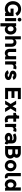

<svg xmlns="http://www.w3.org/2000/svg" viewBox="3891 -4682 1004 8827"><g transform="rotate(90 4393.5 -268.0)"><path d="M374 -388.7V-252H563V-216.3C528.3 -158.7 470.7 -123.5 394 -123.5C265.6 -123.5 187 -223.1 187 -361.3C187 -499.5 265.6 -599.1 394 -599.1C485.8 -599.1 550.3 -548.8 580.1 -470.2L713.4 -546.9C655.3 -662.6 540 -735.8 394 -735.8C180.2 -735.8 32.7 -579.1 32.7 -361.3C32.7 -143.6 180.2 13.2 394 13.2C473.6 13.2 527.8 -8.8 570.8 -46.9V0H717.3V-388.7Z M795.9 -663.6C795.9 -615.7 834 -577.6 881.8 -577.6C929.7 -577.6 967.8 -615.7 967.8 -663.6C967.8 -711.4 929.7 -749.5 881.8 -749.5C834 -749.5 795.9 -711.4 795.9 -663.6ZM808.6 0H955.1V-507.8H808.6Z M1192.9 -58.6C1210 -32.2 1256.8 13.2 1325.7 13.2C1475.6 13.2 1567.9 -99.1 1567.9 -253.9C1567.9 -408.7 1475.6 -521 1325.7 -521C1256.8 -521 1201.7 -476.1 1188 -449.2V-507.8H1046.4V214.8H1192.9ZM1190.9 -257.3C1190.9 -336.9 1232.9 -390.6 1304.7 -390.6C1378.4 -390.6 1421.4 -333.5 1421.4 -253.9C1421.4 -174.3 1378.4 -117.2 1304.7 -117.2C1231 -117.2 1190.9 -177.2 1190.9 -257.3Z M1984.9 0H2131.3V-279.3C2131.3 -435.5 2056.2 -521 1926.3 -521C1857.4 -521 1812.5 -482.9 1787.6 -449.2V-722.7H1646V0H1792.5V-279.3C1792.5 -350.6 1816.9 -390.6 1888.7 -390.6C1960.4 -390.6 1984.9 -350.6 1984.9 -279.3Z M2368.7 -507.8H2222.2V-228.5C2222.2 -72.3 2297.4 13.2 2427.2 13.2C2496.1 13.2 2541 -24.9 2566.4 -58.6C2566.4 -29.3 2576.7 0 2576.7 0H2718.3C2718.3 0 2707.5 -32.2 2707.5 -82V-507.8H2561V-228.5C2561 -157.2 2536.6 -117.2 2464.8 -117.2C2393.1 -117.2 2368.7 -157.2 2368.7 -228.5Z M3126.5 -363.3 3168.9 -503.9C3142.6 -515.1 3112.8 -521 3078.6 -521C3009.8 -521 2964.4 -482.9 2939 -449.2V-507.8H2798.3V0H2944.8V-279.3C2944.8 -350.6 2969.2 -390.6 3041 -390.6C3079.6 -390.6 3106.9 -381.3 3126.5 -363.3Z M3434.6 -521C3307.6 -521 3227.5 -450.2 3227.5 -356.4C3227.5 -262.7 3305.2 -224.1 3434.6 -195.8C3477.5 -186.5 3512.7 -176.3 3512.7 -151.9C3512.7 -127.4 3488.3 -117.2 3434.6 -117.2C3380.9 -117.2 3356.4 -142.6 3351.6 -171.4L3211.4 -127.4C3233.4 -45.4 3319.3 13.2 3434.6 13.2C3562 13.2 3659.2 -42 3659.2 -151.9C3659.2 -261.7 3567.9 -285.6 3434.6 -314.9C3391.6 -324.2 3374 -336.9 3374 -356.4C3374 -376 3390.1 -390.6 3434.6 -390.6C3488.8 -390.6 3505.4 -365.7 3510.7 -340.3L3648.9 -383.8C3627.9 -458 3561.5 -521 3434.6 -521Z M4481.9 -429.7H4175.3V-585.9H4534.2V-722.7H4020.5V0H4534.2V-136.7H4175.3V-293H4481.9Z M4759.8 -253.9 4603 0H4773.9L4865.2 -167.5L4959 0H5129.4L4972.2 -253.9L5129.4 -507.8H4959L4866.2 -341.8L4772.5 -507.8H4603Z M5203.6 -502H5168.5V-377.4H5284.7V-191.9C5284.7 -68.4 5351.1 13.2 5501 13.2C5549.3 13.2 5587.4 1.5 5613.3 -9.3L5576.2 -140.6C5561.5 -127.4 5528.8 -117.2 5502.4 -117.2C5456.5 -117.2 5431.2 -143.1 5431.2 -191.9V-377.4H5576.2V-507.8H5431.2V-644.5H5294.4V-591.3C5294.4 -537.6 5257.3 -502 5203.6 -502Z M6002.9 -363.3 6045.4 -503.9C6019 -515.1 5989.3 -521 5955.1 -521C5886.2 -521 5840.8 -482.9 5815.4 -449.2V-507.8H5674.8V0H5821.3V-279.3C5821.3 -350.6 5845.7 -390.6 5917.5 -390.6C5956.1 -390.6 5983.4 -381.3 6002.9 -363.3Z M6309.1 13.2C6377 13.2 6430.7 -7.3 6467.3 -39.6C6494.1 -13.2 6535.6 8.8 6591.8 13.2L6624.5 -106.4C6591.3 -106.4 6574.7 -130.4 6574.7 -159.7V-303.2C6574.7 -474.1 6467.3 -523.9 6331.1 -523.9C6196.8 -523.9 6109.9 -466.8 6109.9 -466.8L6176.8 -355.5C6176.8 -355.5 6228 -394.5 6331.1 -394.5C6401.4 -394.5 6428.2 -367.2 6428.2 -318.4V-316.9C6400.9 -328.6 6368.7 -335.4 6331.1 -335.4C6189.9 -335.4 6087.9 -262.2 6087.9 -164.6C6087.9 -66.9 6168 13.2 6309.1 13.2ZM6428.2 -167.5C6428.2 -135.3 6388.2 -117.2 6331.1 -117.2C6269.5 -117.2 6234.4 -135.3 6234.4 -167.5C6234.4 -200.2 6269.5 -218.3 6331.1 -218.3C6393.1 -218.3 6428.2 -200.2 6428.2 -167.5Z M6692.9 -722.7V0H7006.8C7167.5 0 7270 -110.8 7270 -235.4C7270 -303.2 7239.7 -365.2 7186 -408.2C7216.3 -440.4 7234.9 -481 7234.9 -525.9C7234.9 -633.3 7147.9 -722.7 7006.8 -722.7ZM6847.7 -465.3V-585.9H7006.8C7056.6 -585.9 7080.1 -563.5 7080.1 -526.9C7080.1 -490.2 7056.6 -465.3 7006.8 -465.3ZM6847.7 -136.7V-334H7006.8C7072.8 -334 7115.7 -288.1 7115.7 -235.4C7115.7 -182.6 7072.8 -136.7 7006.8 -136.7Z M7335.4 -253.9C7335.4 -99.1 7445.3 13.2 7595.2 13.2C7745.1 13.2 7855.5 -99.1 7855.5 -253.9C7855.5 -408.7 7745.1 -521 7595.2 -521C7445.3 -521 7335.4 -408.7 7335.4 -253.9ZM7481.9 -253.9C7481.9 -334.5 7519.5 -390.6 7595.2 -390.6C7670.9 -390.6 7709 -334.5 7709 -253.9C7709 -173.3 7670.9 -117.2 7595.2 -117.2C7519.5 -117.2 7481.9 -175.8 7481.9 -253.9Z M8145.5 -125C8139.6 -121.1 8126 -117.2 8117.2 -117.2C8090.3 -117.2 8080.1 -129.4 8080.1 -155.3V-722.7H7933.6V-155.3C7933.6 -29.8 8029.3 13.2 8117.2 13.2C8150.9 13.2 8172.9 1 8185.1 -5.4Z M8741.7 -82V-722.7H8595.2V-449.2C8578.1 -475.6 8531.2 -521 8462.4 -521C8312.5 -521 8220.2 -408.7 8220.2 -253.9C8220.2 -99.1 8312.5 13.2 8462.4 13.2C8531.2 13.2 8586.9 -31.7 8601.1 -58.6C8601.1 -29.3 8611.3 0 8611.3 0H8752.4C8752.4 0 8741.7 -32.2 8741.7 -82ZM8597.2 -250.5C8597.2 -170.9 8555.2 -117.2 8483.4 -117.2C8409.7 -117.2 8366.7 -174.3 8366.7 -253.9C8366.7 -333.5 8409.7 -390.6 8483.4 -390.6C8557.1 -390.6 8597.2 -330.6 8597.2 -250.5Z"/></g></svg>

Font: Giphurs ExtraBold
Style: Regular
Weight: 800
Version: Version 1.000